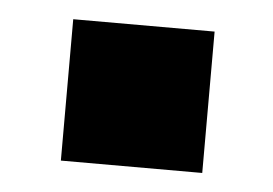

<svg xmlns="http://www.w3.org/2000/svg" viewBox="-30 -385 393 276"><g transform="rotate(5 166.5 -247.0)"><path d="M66 -349H270V-145H66Z"/></g></svg>

Font: Hanken Grotesk Light
Style: Regular
Weight: 300
Designer: Alfredo Marco Pradil
Foundry: Hanken Design Co.
Version: Version 3.014